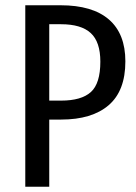

<svg xmlns="http://www.w3.org/2000/svg" viewBox="-20 -709 516 729"><path d="M456 -476Q456 -364 392.5 -309.5Q329 -255 212 -255H167V0H76V-689H210Q331 -689 393.5 -635Q456 -581 456 -476ZM361 -475Q361 -550 324.5 -583.5Q288 -617 212 -617H167V-327H212Q289 -327 325 -359.5Q361 -392 361 -475Z"/></svg>

Font: Fira Sans Extra Condensed
Style: Regular
Weight: 400
Width: 1
Designer: Carrois Corporate & Edenspiekermann AG
Foundry: Carrois Corporate GbR & Edenspiekermann AG
Version: Version 4.203